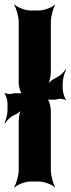

<svg xmlns="http://www.w3.org/2000/svg" viewBox="-22 -796 310 842"><path d="M201 -481V-700C201 -724 211 -761 220 -774L219 -776C207 -764 172 -750 149 -750H111C88 -750 54 -764 42 -776L40 -774C49 -761 60 -724 60 -700V-431C60 -418 67 -390 75 -384L77 -387H38C28 -382 6 -383 0 -389L-2 -386C4 -380 11 -355 11 -342V-313C11 -294 4 -269 -2 -258L1 -256C7 -267 24 -284 38 -290C52 -295 72 -310 78 -321L74 -323C66 -312 60 -285 60 -266V-50C60 -26 49 11 40 24L42 26C54 14 88 0 111 0H149C172 0 207 14 219 26L220 24C211 11 201 -26 201 -50V-312C201 -326 194 -356 185 -362L183 -359H224C234 -365 259 -363 266 -357L267 -360C261 -366 253 -393 253 -407V-430C253 -450 261 -478 268 -490L266 -492C259 -480 240 -462 225 -456C210 -449 189 -433 182 -421L185 -419C194 -431 201 -461 201 -481Z"/></svg>

Font: Asimov
Style: EdgeExtreme
Weight: 500
Designer: Google
Version: Version 2.000980: 2014